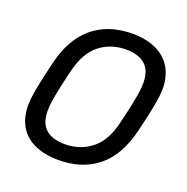

<svg xmlns="http://www.w3.org/2000/svg" viewBox="-128 -830 934 959"><g transform="rotate(20 338.5 -350.0)"><path d="M282.1 10Q222.6 10 174.7 -6.6Q126.7 -23.2 95.6 -57.2Q64.5 -91.2 53.1 -142.9Q41.8 -194.6 54.4 -264.9Q62.2 -309.1 71 -349.4Q79.8 -389.7 90.6 -434.4Q123.6 -572.7 207.2 -641.3Q290.8 -710 417.1 -710Q477.4 -710 524.9 -692.8Q572.4 -675.6 603.6 -641Q634.7 -606.4 646.1 -555Q657.4 -503.6 644.8 -434.4Q637 -389.7 628.2 -349.4Q619.4 -309.1 608.6 -264.9Q574.6 -124.4 491.1 -57.2Q407.6 10 282.1 10ZM286.2 -75.3Q364.7 -75.3 424.9 -121.2Q485.1 -167.1 509.7 -270.1Q520.7 -314.7 528.5 -350.2Q536.3 -385.7 544.1 -429.9Q562.6 -532.9 528.3 -578.8Q493.9 -624.7 413.1 -624.7Q333.2 -624.7 274.2 -578.8Q215.3 -532.9 189.7 -429.9Q178.9 -385.7 171.1 -350.2Q163.3 -314.7 155.3 -270.1Q136.9 -167.1 170.7 -121.2Q204.5 -75.3 286.2 -75.3Z"/></g></svg>

Font: Rubik Light
Style: Italic
Weight: 300
Italic angle: -12°
Designer: Hubert and Fischer
Foundry: Hubert and Fischer
Version: Version 2.300;gftools[0.9.30]